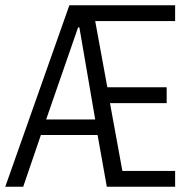

<svg xmlns="http://www.w3.org/2000/svg" viewBox="-24 -708 723 728"><path d="M-4 0 239 -688H640V-628H337L383 -377H608V-317H393L440 -60H640V0H381L346 -196H131L64 0ZM151 -255H337L277 -604H272Z"/></svg>

Font: Saira Condensed
Style: Regular
Weight: 400
Width: 3
Designer: Hector Gatti with collaboration of the Omnibus-Type team
Foundry: Omnibus-Type
Version: Version 1.101